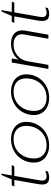

<svg xmlns="http://www.w3.org/2000/svg" viewBox="926 -1594 678 2569"><g transform="rotate(-90 1264.5 -309.0)"><path d="M81 -82Q81 -111 86 -137L142 -456H53L71 -490H148L208 -628H226L202 -490H341L324 -456H196L137 -120Q133 -92 133 -84Q133 -24 190 -24Q224 -24 261 -43L255 -7Q215 10 173 10Q126 10 103.5 -12Q81 -34 81 -82Z M374 -193Q374 -278 415 -348.5Q456 -419 527.5 -459.5Q599 -500 687 -500Q757 -500 809.5 -474.5Q862 -449 890.5 -403.5Q919 -358 919 -297Q919 -212 878 -141.5Q837 -71 766 -30.5Q695 10 607 10Q537 10 484.5 -15Q432 -40 403 -86Q374 -132 374 -193ZM865 -298Q865 -377 818 -421.5Q771 -466 686 -466Q612 -466 553.5 -430.5Q495 -395 462 -332.5Q429 -270 429 -192Q429 -113 476 -68.5Q523 -24 608 -24Q681 -24 739.5 -59.5Q798 -95 831.5 -157.5Q865 -220 865 -298Z M1010 -193Q1010 -278 1051 -348.5Q1092 -419 1163.5 -459.5Q1235 -500 1323 -500Q1393 -500 1445.5 -474.5Q1498 -449 1526.5 -403.5Q1555 -358 1555 -297Q1555 -212 1514 -141.5Q1473 -71 1402 -30.5Q1331 10 1243 10Q1173 10 1120.5 -15Q1068 -40 1039 -86Q1010 -132 1010 -193ZM1501 -298Q1501 -377 1454 -421.5Q1407 -466 1322 -466Q1248 -466 1189.5 -430.5Q1131 -395 1098 -332.5Q1065 -270 1065 -192Q1065 -113 1112 -68.5Q1159 -24 1244 -24Q1317 -24 1375.5 -59.5Q1434 -95 1467.5 -157.5Q1501 -220 1501 -298Z M1713 -490H1767L1752 -400Q1785 -447 1842.5 -473.5Q1900 -500 1965 -500Q2049 -500 2096 -460.5Q2143 -421 2143 -352Q2143 -334 2140 -314L2085 0H2031L2088 -324Q2091 -339 2091 -354Q2091 -406 2055.5 -436Q2020 -466 1953 -466Q1868 -466 1806.5 -414.5Q1745 -363 1730 -279L1681 0H1627Z M2269 -82Q2269 -111 2274 -137L2330 -456H2241L2259 -490H2336L2396 -628H2414L2390 -490H2529L2512 -456H2384L2325 -120Q2321 -92 2321 -84Q2321 -24 2378 -24Q2412 -24 2449 -43L2443 -7Q2403 10 2361 10Q2314 10 2291.5 -12Q2269 -34 2269 -82Z"/></g></svg>

Font: Fahkwang ExtraLight
Style: Italic
Weight: 275
Italic angle: -10°
Designer: Suppakit Chalermlarp | Katatrad Co.,Ltd.
Foundry: Cadson Demak Co.,Ltd.
Version: Version 1.000; ttfautohint (v1.6)